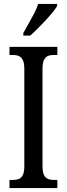

<svg xmlns="http://www.w3.org/2000/svg" viewBox="-20 -951 337 971"><path d="M28 0V-41H47Q63 -41 75.5 -46Q88 -51 95.5 -66Q103 -81 103 -110V-602Q103 -632 95.5 -647Q88 -662 75.5 -667.5Q63 -673 47 -673H28V-714H270V-673H251Q234 -673 221.5 -667.5Q209 -662 202 -647Q195 -632 195 -602V-111Q195 -82 202 -67Q209 -52 222 -46.5Q235 -41 251 -41H270V0ZM98 -784Q112 -810 126.5 -835Q141 -860 153.5 -884.5Q166 -909 173 -931H269V-921Q262 -908 246.5 -889Q231 -870 211.5 -849Q192 -828 171.5 -807.5Q151 -787 133 -771H98Z"/></svg>

Font: Noto Serif ExtraCondensed
Style: Regular
Weight: 400
Width: 2
Designer: Monotype Design Team
Foundry: Monotype Imaging Inc.
Version: Version 2.013